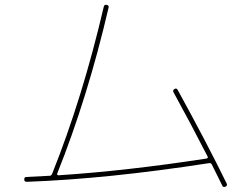

<svg xmlns="http://www.w3.org/2000/svg" viewBox="-20 -760 1040 792"><path d="M90 -10Q80 -10 80 -20Q80 -30 89 -30Q119 -31 186 -35Q191 -35 195 -43Q320 -355 408 -732Q410 -742 420 -740Q430 -738 428 -729Q342 -359 216 -44Q214 -37 222 -37Q500 -55 832 -106Q840 -108 836 -115Q768 -248 696 -379Q691 -388 700 -393Q708 -398 713 -389Q835 -167 915 -3Q919 6 910 10Q900 14 897 6Q884 -21 854 -81Q850 -89 842 -87Q422 -22 90 -10Z"/></svg>

Font: Rounded Mplus 1c Thin
Style: Regular
Weight: 250
Version: Version 1.059.20150529